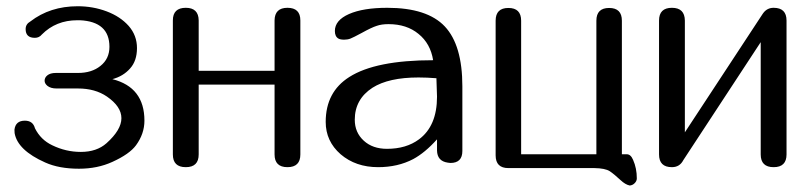

<svg xmlns="http://www.w3.org/2000/svg" viewBox="-20 -525 2546 603"><path d="M333 -276.4Q433.6 -251 433.6 -146Q433.6 -105 407.2 -68.8Q386.7 -41 333 -16.6Q286.1 4.9 228 4.9Q165.5 4.9 122.1 -14.6Q35.2 -53.2 25.9 -106.9L25.4 -117.7Q28.8 -146 58.1 -146Q83.5 -146 89.8 -122.1Q107.9 -85.9 144 -68.8Q187 -47.9 233.9 -47.9Q283.7 -47.9 314.5 -75.2Q361.3 -117.2 361.3 -153.8Q361.3 -190.4 315.9 -221.7Q278.8 -247.1 225.1 -247.1H157.7Q139.2 -247.1 128.9 -255.4Q120.1 -262.7 120.1 -271.5Q120.1 -281.2 128.4 -288.1Q137.7 -295.9 155.3 -295.9H225.1Q268.1 -295.9 295.4 -317.9Q323.7 -340.3 323.7 -377.9Q323.7 -457 231 -461.4H222.7Q155.8 -461.4 111.3 -416.5Q103 -406.2 89.4 -406.2Q60.5 -406.2 60.5 -433.6Q60.5 -449.2 75.2 -457.5Q137.2 -505.4 224.1 -505.4Q272 -505.4 314.9 -489.3Q357.9 -473.1 384.3 -443.4Q410.2 -413.6 410.2 -374Q410.2 -334 388.7 -310.1Q367.2 -285.6 333 -276.4Z M923.3 -40Q923.3 0 882.8 0Q842.3 0 842.3 -40V-259.3H604V-40Q604 0 563.5 0Q522.9 0 522.9 -40V-460.9Q522.9 -500.5 563.5 -500.5Q603.5 -500.5 604 -460.9V-302.7H842.3V-460.9Q842.8 -500.5 882.8 -500.5Q923.3 -500.5 923.3 -460.9Z M1295.9 -87.4Q1352.5 -129.4 1352.5 -221.2L1350.6 -279.3Q1320.8 -281.7 1294.4 -281.7Q1200.7 -281.7 1149.9 -249.5Q1094.2 -213.4 1094.2 -148.9Q1094.2 -108.9 1122.6 -83Q1150.4 -57.6 1195.3 -57.6Q1255.9 -57.6 1295.9 -87.4ZM1377 -441.9Q1432.1 -383.3 1432.1 -253.9V-50.8Q1432.1 -13.2 1394.5 -13.2L1386.2 -14.2Q1353 -19 1352.5 -52.7V-87.4Q1314.9 -45.4 1277.8 -25.4Q1229.5 0 1167.5 0Q1097.2 0 1049.8 -40.5Q1002.9 -81.5 1002.9 -142.1Q1002.9 -236.3 1077.1 -283.2Q1159.7 -335.9 1340.3 -335.9Q1332 -388.2 1294.4 -418.5Q1257.3 -449.2 1200.2 -449.2Q1178.2 -449.2 1163.1 -443.8Q1147.5 -439 1115.7 -421.4Q1089.4 -407.2 1080.6 -403.8Q1071.8 -400.4 1061 -400.4Q1048.8 -400.4 1043 -403.8Q1031.7 -410.2 1031.7 -427.7Q1031.7 -461.4 1076.2 -481Q1120.6 -500.5 1196.3 -500.5Q1321.8 -500.5 1377 -441.9Z M1968.3 -22.9Q1980 3.4 1980 35.2Q1980 43.9 1972.7 50.8Q1966.3 57.1 1957.5 57.6Q1943.8 54.7 1928.7 40.5Q1908.2 21.5 1895 12.7Q1880.4 3.4 1846.7 2.9H1576.7Q1536.6 2.9 1536.6 -37.1V-460Q1536.6 -500 1576.7 -500Q1616.7 -500 1616.7 -460V-40.5H1853V-460Q1853 -500 1893.1 -500Q1933.1 -500 1933.1 -460V-40.5H1948.7Q1960.9 -40.5 1968.3 -22.9Z M2450.2 -40Q2450.2 0 2409.7 0Q2369.1 0 2369.1 -40V-392.6L2126 -22Q2114.7 0 2090.3 0Q2049.8 0 2049.8 -40V-460.4Q2049.8 -500.5 2090.3 -500.5Q2130.4 -500.5 2130.9 -460.4V-109.4L2375 -481L2377.4 -484.4Q2389.6 -500.5 2409.7 -500.5Q2450.2 -500.5 2450.2 -460.4Z"/></svg>

Font: inglobal
Style: Regular
Weight: 400
Designer: Andrey Kochetov, Denis Davydov, Evgeny Yurtaev
Foundry: inglobal
Version: Version 1.00 September 25, 2014, initial release